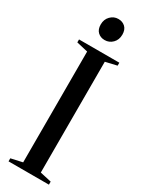

<svg xmlns="http://www.w3.org/2000/svg" viewBox="-243 -976 774 1013"><g transform="rotate(30 144.0 -470.0)"><path d="M90 -34V-709L21 -725V-743H266.5V-725L197.5 -709V-34L266.5 -18.5V0H20.5V-18.5ZM138.5 -807.5Q114 -807.5 97.2 -823.2Q80.5 -839 80.5 -869Q80.5 -900.5 100.5 -920.5Q120.5 -940.5 147 -940.5H148Q173 -940.5 189.8 -924.8Q206.5 -909 206.5 -879Q206.5 -847 186.5 -827.2Q166.5 -807.5 139.5 -807.5Z"/></g></svg>

Font: Merriweather 144pt
Style: Regular
Weight: 400
Version: Version 2.100